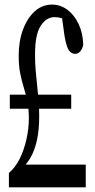

<svg xmlns="http://www.w3.org/2000/svg" viewBox="-20 -746 410 832"><path d="M22.5 -274.9V-335.9H288.6V-274.9ZM18.6 65.9V3.4Q46.9 -20.5 65.4 -58.1Q84 -95.7 94.5 -141.6Q105 -187.5 105 -234.4Q105 -275.9 98.4 -307.1Q91.8 -338.4 83 -366.7Q74.2 -395 67.6 -428Q61 -460.9 61 -504.4Q61 -567.9 79.6 -617.7Q98.1 -667.5 130.4 -696.8Q162.6 -726.1 206.1 -726.1Q241.7 -726.1 271.7 -703.9Q301.8 -681.6 320.6 -642.1Q339.4 -602.5 340.8 -550.8Q335.9 -531.7 326.7 -522.2Q317.4 -512.7 305.7 -512.7Q294.9 -512.7 285.9 -519.8Q276.9 -526.9 270.5 -544.7Q264.2 -562.5 259.3 -592.3L246.6 -684.1L291 -646Q268.6 -661.6 249.8 -666.7Q231 -671.9 216.8 -671.9Q181.2 -671.9 156.5 -634.3Q131.8 -596.7 131.8 -509.8Q131.8 -469.7 134.8 -438.2Q137.7 -406.7 140.9 -376.2Q144 -345.7 147 -313.7Q149.9 -281.7 149.9 -242.7Q149.9 -182.6 139.9 -137.5Q129.9 -92.3 110.4 -59.8Q90.8 -27.3 62.5 -4.9L81.5 -59.1V-32.7H351.6V65.9Z"/></svg>

Font: Scarab Serif
Style: Regular
Weight: 400
Designer: John Roberts
Foundry: Scarab
Version: 1.0